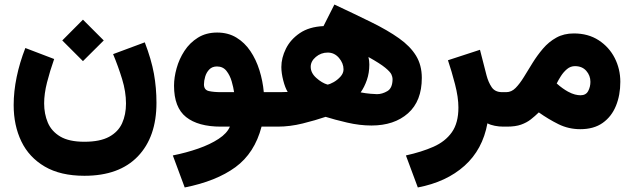

<svg xmlns="http://www.w3.org/2000/svg" viewBox="-20 -556 2782 843"><path d="M344.2 -469.7 435.5 -378.4 344.2 -287.6 253.4 -378.4ZM350.6 66.4Q418.9 66.4 459 44.7Q499 22.9 516.1 -14.9Q533.2 -52.7 533.2 -101.6Q533.2 -153.3 516.1 -209Q499 -264.6 476.6 -318.4L615.7 -370.1Q644.5 -294.9 655.8 -232.7Q667 -170.4 667 -104.5Q667 45.4 585.2 130.6Q503.4 215.8 350.6 215.8Q245.6 215.8 176.5 175.3Q107.4 134.8 73.7 64.7Q40 -5.4 40 -94.7Q40 -154.3 53.2 -218Q66.4 -281.7 91.3 -345.2L217.8 -296.9Q199.2 -244.1 186.5 -194.3Q173.8 -144.5 173.8 -102.1Q173.8 -56.2 189.9 -17.8Q206.1 20.5 244.6 43.5Q283.2 66.4 350.6 66.4Z M933.6 -413.1Q981.4 -413.1 1017.8 -391.1Q1054.2 -369.1 1079.3 -331.8Q1104.5 -294.4 1119.1 -247.6Q1133.8 -200.7 1138.2 -151.4H1170.4V0H1128.4Q1098.1 116.2 1013.7 178Q929.2 239.7 791 267.1L738.8 126.5Q797.9 114.7 850.3 96.4Q902.8 78.1 939.9 53.7Q977.1 29.3 989.3 0H949.7Q850.1 0 797.1 -42Q744.1 -84 744.1 -179.7Q744.1 -215.8 755.4 -256.3Q766.6 -296.9 789.8 -332.5Q813 -368.2 848.9 -390.6Q884.8 -413.1 933.6 -413.1ZM949.7 -151.4H1007.8Q1004.9 -171.9 997.3 -198.5Q989.7 -225.1 974.4 -244.6Q959 -264.2 932.6 -264.2Q911.6 -264.2 898.9 -251Q886.2 -237.8 880.9 -219.5Q875.5 -201.2 875.5 -185.5Q875.5 -161.1 897 -156.2Q918.5 -151.4 949.7 -151.4Z M1409.7 -43Q1365.2 -27.8 1309.1 -13.9Q1252.9 0 1199.2 0H1150.9V-151.4H1192.9Q1206.1 -151.4 1218.5 -151.6Q1231 -151.9 1243.2 -152.3Q1231.9 -170.4 1223.6 -202.9Q1215.3 -235.4 1215.3 -261.7Q1215.3 -301.8 1235.4 -342.3Q1255.4 -382.8 1296.4 -410.6Q1337.4 -438.5 1400.4 -441.4L1448.2 -536.1Q1540 -493.2 1611.3 -458Q1682.6 -422.9 1731.9 -387.9Q1781.2 -353 1806.6 -311.5Q1832 -270 1832 -213.9Q1832 -112.3 1771.5 -58.6Q1710.9 -4.9 1610.8 -4.9Q1559.6 -4.9 1503.9 -17.8Q1448.2 -30.8 1409.7 -43ZM1344.2 -262.7Q1344.2 -235.8 1368.7 -213.9Q1393.1 -191.9 1418 -184.6Q1428.2 -186 1444.8 -195.3Q1461.4 -204.6 1474.9 -219.5Q1488.3 -234.4 1488.3 -251.5Q1488.3 -278.3 1468.3 -301.8Q1448.2 -325.2 1418.9 -325.2Q1389.6 -325.2 1366.9 -306.2Q1344.2 -287.1 1344.2 -262.7ZM1563.5 -150.4Q1586.4 -146 1607.2 -144.3Q1627.9 -142.6 1635.3 -142.6Q1658.2 -142.6 1680.9 -156Q1703.6 -169.4 1703.6 -209.5Q1703.6 -217.3 1698.7 -228.8Q1693.8 -240.2 1671.6 -258.5Q1649.4 -276.9 1597.7 -305.7Q1601.6 -289.6 1601.6 -272.5Q1601.6 -235.8 1590.8 -204.8Q1580.1 -173.8 1563.5 -150.4Z M2189.9 0Q2170.9 0 2152.3 -3.7Q2133.8 -7.3 2120.1 -14.6Q2099.1 100.6 2019.5 171.9Q1939.9 243.2 1814.5 267.1L1762.2 126.5Q1831.1 111.3 1883.1 88.4Q1935.1 65.4 1963.9 24.7Q1992.7 -16.1 1992.7 -84Q1992.7 -128.9 1977.8 -186.3Q1962.9 -243.7 1946.8 -291.5L2087.4 -337.4L2116.2 -225.1Q2124 -195.3 2138.7 -173.3Q2153.3 -151.4 2184.6 -151.4H2203.6V0Z M2527.8 11.2Q2476.6 11.2 2432.1 -10.7Q2387.7 -32.7 2345.7 -62.5Q2328.6 -45.9 2310.5 -31.7Q2292.5 -17.6 2267.8 -8.8Q2243.2 0 2205.6 0H2184.1V-151.4H2203.1Q2225.6 -151.4 2243.9 -169.9Q2262.2 -188.5 2280.3 -218Q2298.3 -247.6 2318.6 -280.3Q2338.9 -313 2364 -342.5Q2389.2 -372.1 2422.4 -390.6Q2455.6 -409.2 2499.5 -409.2Q2562.5 -409.2 2608.4 -379.4Q2654.3 -349.6 2679 -301.3Q2703.6 -252.9 2703.6 -196.8Q2703.6 -138.2 2684.3 -91.1Q2665 -43.9 2626.2 -16.4Q2587.4 11.2 2527.8 11.2ZM2504.4 -265.6Q2484.9 -265.6 2469.5 -252.7Q2454.1 -239.7 2442.9 -222.2Q2431.6 -204.6 2424.3 -189.5Q2438 -177.2 2450.4 -168.5Q2462.9 -159.7 2473.6 -153.8Q2490.7 -144.5 2504.4 -141.1Q2518.1 -137.7 2528.8 -137.7Q2552.7 -137.7 2562.5 -156.2Q2572.3 -174.8 2572.3 -196.8Q2572.3 -224.1 2554.2 -244.9Q2536.1 -265.6 2504.4 -265.6Z"/></svg>

Font: Vazirmatn UI Black
Style: Regular
Weight: 900
Designer: Saber Rastikerdar
Foundry: Saber Rastikerdar
Version: Version 33.003